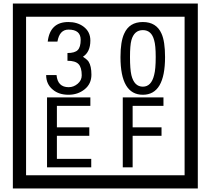

<svg xmlns="http://www.w3.org/2000/svg" viewBox="-20 -980 1195 1090"><path d="M1103 90H53V-960H1103ZM1028 15V-885H128V15ZM499 -556Q499 -504 460.5 -473Q422 -442 369 -442Q314 -442 280 -471Q242 -502 242 -554H301Q307 -485 370 -485Q398 -485 421 -504.5Q444 -524 444 -552Q444 -597 426 -616Q408 -635 363 -635V-679Q405 -679 421.5 -696Q438 -713 438 -754Q438 -812 369 -812Q318 -812 306 -744H251Q264 -855 368 -855Q419 -855 454 -829Q493 -800 493 -750Q493 -685 451 -658Q475 -642 483 -630Q499 -605 499 -556ZM917 -656Q917 -442 791 -442Q664 -442 664 -656Q664 -744 685 -789Q714 -855 791 -855Q868 -855 897 -789Q917 -745 917 -656ZM864 -656Q864 -723 855 -752Q840 -809 791 -809Q742 -809 726 -752Q718 -723 718 -656Q718 -587 726 -553Q742 -488 791 -488Q839 -488 855 -554Q864 -587 864 -656ZM498 -30H247V-427H493V-379H303V-257H487V-209H303V-78H498ZM908 -379H733V-257H897V-209H733V-30H677V-427H908Z"/></svg>

Font: Unicode BMP Fallback SIL
Style: Regular
Weight: 400
Foundry: NRSI, SIL International
Version: Version 5.1 Based on Unicode 5.1